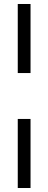

<svg xmlns="http://www.w3.org/2000/svg" viewBox="-20 -751 242 962"><path d="M69 -385V-731H133V-385ZM69 191V-155H133V191Z"/></svg>

Font: Piazzolla SemiBold
Style: Regular
Weight: 600
Designer: Juan Pablo del Peral
Foundry: Huerta Tipografica
Version: Version 1.330